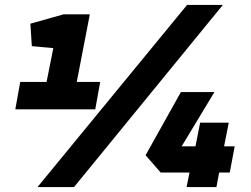

<svg xmlns="http://www.w3.org/2000/svg" viewBox="-20 -758 1016 778"><path d="M147 -317 196 -563 109 -571 103 -662 238 -700H344L270 -317ZM62 -426H386L366 -315H42ZM132 0 738 -738H883L280 0ZM911 -59H868L857 0H736L748 -59H631L570 -129L713 -385H849L716 -165H772L791 -261H907L888 -165H931Z"/></svg>

Font: REM Black
Style: Italic
Weight: 900
Italic angle: -11°
Designer: Octavio Pardo
Foundry: Ashler Design
Version: Version 1.005;gftools[0.9.28]